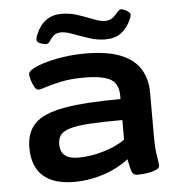

<svg xmlns="http://www.w3.org/2000/svg" viewBox="-51 -755 768 812"><g transform="rotate(-5 332.5 -349.5)"><path d="M233 7Q145 7 100 -33.5Q55 -74 55 -153Q55 -218 91.5 -255.5Q128 -293 216 -309Q304 -325 457 -325V-339Q457 -389 424.5 -409Q392 -429 309 -429Q256 -429 215 -420.5Q174 -412 148.5 -403.5Q123 -395 115 -395Q106 -395 98.5 -408Q91 -421 86 -437.5Q81 -454 81 -463Q81 -475 102 -486.5Q123 -498 158.5 -508Q194 -518 237 -524Q280 -530 323 -530Q418 -530 475 -507Q532 -484 558 -441.5Q584 -399 584 -343V-166Q584 -101 589.5 -72Q595 -43 595 -31Q595 -21 583 -15Q571 -9 554.5 -5.5Q538 -2 523 -1Q508 0 501 0Q483 0 477 -15.5Q471 -31 464 -69Q416 -32 355 -12.5Q294 7 233 7ZM257 -94Q296 -94 334.5 -102.5Q373 -111 405 -124.5Q437 -138 457 -153V-236Q371 -236 317 -232.5Q263 -229 233.5 -220Q204 -211 193 -195.5Q182 -180 182 -157Q182 -94 257 -94ZM163 -584Q156 -584 140.5 -589.5Q125 -595 125 -606Q125 -612 127 -618.5Q129 -625 131 -629Q163 -706 240 -706Q275 -706 309.5 -694.5Q344 -683 372.5 -671.5Q401 -660 420 -660Q442 -660 455 -671Q468 -682 476 -692.5Q484 -703 492 -703Q501 -703 516 -694.5Q531 -686 531 -676Q531 -673 529 -667.5Q527 -662 524 -655Q508 -620 482 -601Q456 -582 415 -582Q382 -582 347 -593.5Q312 -605 281.5 -616.5Q251 -628 232 -628Q210 -628 198.5 -617Q187 -606 180.5 -595Q174 -584 163 -584Z"/></g></svg>

Font: Asap Expanded SemiBold
Style: Regular
Weight: 600
Width: 7
Designer: Pablo Cosgaya
Foundry: Omnibus-Type
Version: Version 3.001; ttfautohint (v1.8.4.7-5d5b)